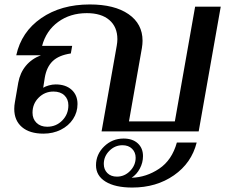

<svg xmlns="http://www.w3.org/2000/svg" viewBox="-20 -590 1021 862"><path d="M44 -101Q44 -116 47 -132L62 -219Q70 -263 96 -294.5Q122 -326 164 -342H53Q76 -447 165 -508.5Q254 -570 383 -570Q494 -570 557 -526.5Q620 -483 620 -407Q620 -392 617 -374L559 -45H765L856 -560H971L872 0H436L504 -384Q507 -401 507 -414Q507 -469 471 -500Q435 -531 370 -531Q295 -531 241 -491.5Q187 -452 169 -384H304L298 -350Q244 -342 216.5 -315.5Q189 -289 181 -241L174 -196Q183 -202 199 -206.5Q215 -211 230 -211Q275 -211 301.5 -187Q328 -163 328 -123Q328 -86 308 -55.5Q288 -25 253 -7.5Q218 10 175 10Q113 10 78.5 -19.5Q44 -49 44 -101ZM287 -117Q287 -145 269 -162Q251 -179 220 -179Q181 -179 153.5 -151.5Q126 -124 126 -84Q126 -56 144 -38.5Q162 -21 192 -21Q232 -21 259.5 -49Q287 -77 287 -117ZM411 152Q411 103 447.5 67.5Q484 32 535 32Q575 32 598.5 53.5Q622 75 622 111Q622 140 608 166.5Q594 193 571 208Q637 206 694.5 167.5Q752 129 774 50H863Q840 142 761 197Q682 252 574 252Q497 252 454 225.5Q411 199 411 152ZM589 118Q589 94 573 78Q557 62 530 62Q496 62 471 87Q446 112 446 146Q446 171 462 187Q478 203 505 203Q539 203 564 177.5Q589 152 589 118Z"/></svg>

Font: Fahkwang Medium
Style: Italic
Weight: 500
Italic angle: -10°
Version: Version 1.000; ttfautohint (v1.6)